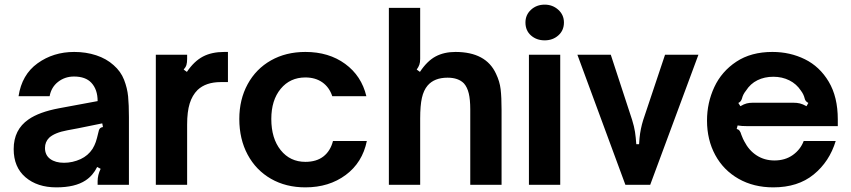

<svg xmlns="http://www.w3.org/2000/svg" viewBox="-20 -797 3671 828"><path d="M39 -154Q39 -238 103 -282Q149 -314 234 -330L401 -361Q401 -411 374 -440Q349 -467 299 -467Q260 -467 230.5 -444Q201 -421 194 -382H60Q74 -475 142 -524Q210 -573 300 -573Q351 -573 395 -558.5Q439 -544 470 -516Q501 -489 515 -453Q529 -417 532.5 -381Q536 -345 536 -292V0H401V-16Q401 -42 414 -69L399 -77Q381 -40 349 -19Q304 11 223 11Q141 11 90 -32.5Q39 -76 39 -154ZM328 -111Q360 -126 379 -155Q388 -170 393 -184.5Q398 -199 404 -225Q406 -237 410.5 -242.5Q415 -248 424 -249L421 -265Q341 -249 318 -244L270 -235Q216 -225 192 -203Q174 -185 174 -159Q174 -128 196.5 -111.5Q219 -95 256 -95Q293 -95 328 -111Z M652 0V-561H787V-543Q787 -527 784 -517Q781 -507 772 -497L786 -487Q817 -533 855 -553Q893 -573 947 -573H963V-443H932Q868 -443 832 -409Q809 -386 798 -350.5Q787 -315 787 -260V0Z M1012 -284Q1012 -368 1048 -434Q1084 -500 1148.5 -536.5Q1213 -573 1297 -573Q1398 -573 1468.5 -521.5Q1539 -470 1560 -382H1413Q1400 -421 1370 -442Q1340 -463 1297 -463Q1231 -463 1190.5 -414Q1150 -365 1150 -284Q1150 -200 1190.5 -149.5Q1231 -99 1297 -99Q1345 -99 1375 -122.5Q1405 -146 1416 -189H1562Q1543 -96 1471 -42.5Q1399 11 1297 11Q1213 11 1148.5 -26Q1084 -63 1048 -130Q1012 -197 1012 -284Z M1657 0V-763H1792V-543Q1792 -528 1788.5 -518Q1785 -508 1777 -497L1791 -487Q1822 -534 1858.5 -553.5Q1895 -573 1944 -573Q2076 -573 2119 -479Q2135 -446 2139 -412Q2143 -378 2143 -323V0H2008V-325Q2008 -368 2001.5 -394.5Q1995 -421 1981 -437Q1957 -462 1910 -462Q1853 -462 1824 -428Q1807 -408 1799.5 -375Q1792 -342 1792 -286V0Z M2396 0H2261V-561H2396ZM2246 -700Q2246 -733 2270 -755Q2294 -777 2329 -777Q2363 -777 2387.5 -755Q2412 -733 2412 -700Q2412 -666 2388 -644.5Q2364 -623 2329 -623Q2294 -623 2270 -644Q2246 -665 2246 -700Z M2677 0 2470 -561H2614L2706 -280Q2715 -251 2718.5 -228Q2722 -205 2724 -175H2736Q2736 -181 2738 -201.5Q2740 -222 2744 -241.5Q2748 -261 2754 -280L2848 -561H2992L2784 0Z M3029 -277Q3029 -354 3060.5 -421.5Q3092 -489 3155.5 -531Q3219 -573 3311 -573Q3387 -573 3451 -541.5Q3515 -510 3554 -444.5Q3593 -379 3593 -282V-253H3237Q3231 -253 3204 -253Q3177 -253 3161 -256L3157 -241Q3165 -239 3169.5 -233Q3174 -227 3177 -216Q3185 -195 3190 -187Q3210 -148 3243.5 -126.5Q3277 -105 3320 -105Q3366 -105 3399 -128.5Q3432 -152 3446 -189H3584Q3557 -100 3489 -44.5Q3421 11 3315 11Q3230 11 3165 -26Q3100 -63 3064.5 -128.5Q3029 -194 3029 -277ZM3173 -339Q3188 -348 3200 -351Q3212 -354 3227 -354H3401Q3417 -354 3429.5 -351Q3442 -348 3458 -339L3466 -353Q3459 -357 3456 -360.5Q3453 -364 3451.5 -368Q3450 -372 3450 -373Q3446 -390 3434 -406Q3415 -435 3384 -450.5Q3353 -466 3315 -466Q3277 -466 3246.5 -451Q3216 -436 3197 -406Q3184 -390 3180 -373Q3180 -372 3178 -367.5Q3176 -363 3173 -359.5Q3170 -356 3164 -353Z"/></svg>

Font: Open Sauce Sans
Style: Bold
Weight: 700
Designer: Alfredo Marco Pradil
Foundry: Creative Sauce Fz LLC
Version: Version 1.477